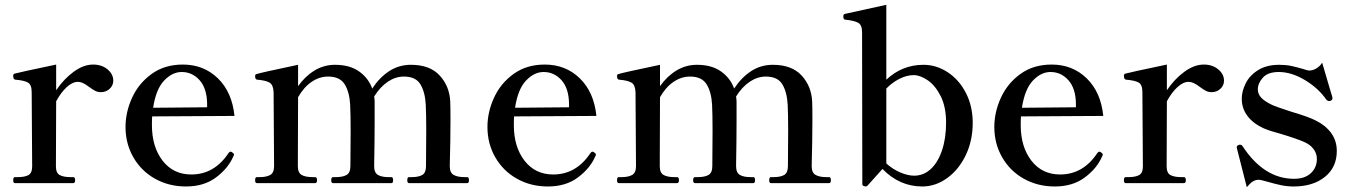

<svg xmlns="http://www.w3.org/2000/svg" viewBox="-20 -763 5630 800"><path d="M452 -427Q452 -407 437 -393Q422 -379 400 -379Q387 -379 376.5 -384.5Q366 -390 351 -401Q324 -422 305 -422Q282 -422 258 -400Q234 -378 214 -341L213 -70Q213 -42 229 -33.5Q245 -25 274 -25H285Q293 -25 293 -12Q293 0 285 0H42Q35 0 35 -12Q35 -25 42 -25H54Q83 -25 98.5 -33.5Q114 -42 114 -70L112 -379Q112 -410 96.5 -419Q81 -428 44 -431Q35 -432 35 -447Q35 -454 40 -456Q52 -460 214 -494V-387Q246 -434 287 -464Q328 -494 368 -494Q404 -494 428 -474Q452 -454 452 -427Z M955 -119Q955 -116 952 -111Q931 -62 880.5 -24Q830 14 755 14Q684 14 626.5 -18Q569 -50 536 -107Q503 -164 503 -234Q503 -296 530.5 -356Q558 -416 612 -455Q666 -494 742 -494Q829 -494 888 -436.5Q947 -379 957 -280L614 -278Q613 -267 613 -242Q613 -151 657.5 -93.5Q702 -36 777 -36Q873 -36 932 -125Q936 -131 941 -131Q945 -131 949 -127Q955 -123 955 -119ZM618 -314 843 -316V-331Q842 -395 811.5 -429Q781 -463 737 -463Q698 -463 664 -427.5Q630 -392 618 -314Z M1927 -25Q1934 -25 1934 -12Q1934 0 1927 0H1684Q1677 0 1677 -12Q1677 -25 1684 -25H1695Q1724 -25 1739.5 -34Q1755 -43 1755 -71L1756 -221Q1756 -285 1754 -327Q1751 -380 1731.5 -412Q1712 -444 1663 -444Q1628 -444 1596 -422.5Q1564 -401 1539 -361Q1541 -347 1541 -340V-261Q1541 -181 1539 -71Q1539 -43 1555 -34Q1571 -25 1599 -25H1611Q1618 -25 1618 -12Q1618 0 1611 0H1368Q1360 0 1360 -12Q1360 -25 1368 -25H1380Q1408 -25 1424 -34Q1440 -43 1440 -71L1441 -218Q1441 -285 1439 -327Q1436 -380 1416 -412Q1396 -444 1347 -444Q1311 -444 1278.5 -422Q1246 -400 1222 -358L1221 -71Q1221 -43 1237 -34Q1253 -25 1282 -25H1293Q1301 -25 1301 -12Q1301 0 1293 0H1050Q1043 0 1043 -12Q1043 -25 1050 -25H1062Q1090 -25 1106 -34Q1122 -43 1122 -71L1120 -378Q1119 -409 1103.5 -418.5Q1088 -428 1052 -431Q1043 -431 1043 -446Q1043 -453 1048 -454Q1060 -459 1222 -493V-404Q1252 -446 1291 -469.5Q1330 -493 1376 -493Q1437 -493 1476 -465.5Q1515 -438 1531 -394Q1561 -440 1601.5 -466.5Q1642 -493 1692 -493Q1771 -493 1812 -448.5Q1853 -404 1856 -340Q1857 -321 1857 -261Q1857 -181 1854 -71Q1854 -43 1870.5 -34Q1887 -25 1915 -25Z M2463 -119Q2463 -116 2460 -111Q2439 -62 2388.5 -24Q2338 14 2263 14Q2192 14 2134.5 -18Q2077 -50 2044 -107Q2011 -164 2011 -234Q2011 -296 2038.5 -356Q2066 -416 2120 -455Q2174 -494 2250 -494Q2337 -494 2396 -436.5Q2455 -379 2465 -280L2122 -278Q2121 -267 2121 -242Q2121 -151 2165.5 -93.5Q2210 -36 2285 -36Q2381 -36 2440 -125Q2444 -131 2449 -131Q2453 -131 2457 -127Q2463 -123 2463 -119ZM2126 -314 2351 -316V-331Q2350 -395 2319.5 -429Q2289 -463 2245 -463Q2206 -463 2172 -427.5Q2138 -392 2126 -314Z M3435 -25Q3442 -25 3442 -12Q3442 0 3435 0H3192Q3185 0 3185 -12Q3185 -25 3192 -25H3203Q3232 -25 3247.5 -34Q3263 -43 3263 -71L3264 -221Q3264 -285 3262 -327Q3259 -380 3239.5 -412Q3220 -444 3171 -444Q3136 -444 3104 -422.5Q3072 -401 3047 -361Q3049 -347 3049 -340V-261Q3049 -181 3047 -71Q3047 -43 3063 -34Q3079 -25 3107 -25H3119Q3126 -25 3126 -12Q3126 0 3119 0H2876Q2868 0 2868 -12Q2868 -25 2876 -25H2888Q2916 -25 2932 -34Q2948 -43 2948 -71L2949 -218Q2949 -285 2947 -327Q2944 -380 2924 -412Q2904 -444 2855 -444Q2819 -444 2786.5 -422Q2754 -400 2730 -358L2729 -71Q2729 -43 2745 -34Q2761 -25 2790 -25H2801Q2809 -25 2809 -12Q2809 0 2801 0H2558Q2551 0 2551 -12Q2551 -25 2558 -25H2570Q2598 -25 2614 -34Q2630 -43 2630 -71L2628 -378Q2627 -409 2611.5 -418.5Q2596 -428 2560 -431Q2551 -431 2551 -446Q2551 -453 2556 -454Q2568 -459 2730 -493V-404Q2760 -446 2799 -469.5Q2838 -493 2884 -493Q2945 -493 2984 -465.5Q3023 -438 3039 -394Q3069 -440 3109.5 -466.5Q3150 -493 3200 -493Q3279 -493 3320 -448.5Q3361 -404 3364 -340Q3365 -321 3365 -261Q3365 -181 3362 -71Q3362 -43 3378.5 -34Q3395 -25 3423 -25Z M4033 -251Q4033 -177 4004 -116.5Q3975 -56 3926.5 -21Q3878 14 3823 14Q3728 14 3657 -59L3595 10Q3591 14 3588 14L3582 13Q3578 12 3575.5 10Q3573 8 3573 4L3572 -628Q3572 -659 3556 -668Q3540 -677 3503 -681Q3498 -681 3496.5 -683.5Q3495 -686 3494 -691V-696Q3494 -703 3500 -705L3673 -743V-431Q3739 -493 3828 -493Q3882 -493 3929.5 -461.5Q3977 -430 4005 -375Q4033 -320 4033 -251ZM3922 -252Q3922 -318 3899.5 -362.5Q3877 -407 3845.5 -428.5Q3814 -450 3787 -450Q3758 -450 3727.5 -434.5Q3697 -419 3673 -394V-82Q3698 -59 3730 -45Q3762 -31 3789 -31Q3828 -31 3858 -58.5Q3888 -86 3905 -136.5Q3922 -187 3922 -252Z M4575 -119Q4575 -116 4572 -111Q4551 -62 4500.5 -24Q4450 14 4375 14Q4304 14 4246.5 -18Q4189 -50 4156 -107Q4123 -164 4123 -234Q4123 -296 4150.5 -356Q4178 -416 4232 -455Q4286 -494 4362 -494Q4449 -494 4508 -436.5Q4567 -379 4577 -280L4234 -278Q4233 -267 4233 -242Q4233 -151 4277.5 -93.5Q4322 -36 4397 -36Q4493 -36 4552 -125Q4556 -131 4561 -131Q4565 -131 4569 -127Q4575 -123 4575 -119ZM4238 -314 4463 -316V-331Q4462 -395 4431.5 -429Q4401 -463 4357 -463Q4318 -463 4284 -427.5Q4250 -392 4238 -314Z M5080 -427Q5080 -407 5065 -393Q5050 -379 5028 -379Q5015 -379 5004.5 -384.5Q4994 -390 4979 -401Q4952 -422 4933 -422Q4910 -422 4886 -400Q4862 -378 4842 -341L4841 -70Q4841 -42 4857 -33.5Q4873 -25 4902 -25H4913Q4921 -25 4921 -12Q4921 0 4913 0H4670Q4663 0 4663 -12Q4663 -25 4670 -25H4682Q4711 -25 4726.5 -33.5Q4742 -42 4742 -70L4740 -379Q4740 -410 4724.5 -419Q4709 -428 4672 -431Q4663 -432 4663 -447Q4663 -454 4668 -456Q4680 -460 4842 -494V-387Q4874 -434 4915 -464Q4956 -494 4996 -494Q5032 -494 5056 -474Q5080 -454 5080 -427Z M5134 -144 5133 -149Q5133 -156 5141 -159Q5143 -160 5147 -160Q5154 -160 5158 -153Q5247 -18 5372 -18Q5417 -18 5442 -41.5Q5467 -65 5467 -101Q5467 -123 5453.5 -141.5Q5440 -160 5415 -171Q5384 -185 5314 -206Q5275 -216 5246 -228Q5202 -248 5178 -279.5Q5154 -311 5154 -352Q5154 -382 5170 -415Q5186 -448 5221.5 -470.5Q5257 -493 5310 -493Q5337 -493 5359 -488.5Q5381 -484 5408 -476Q5429 -469 5435 -469Q5450 -469 5465 -478Q5480 -487 5489 -502L5521 -393L5531 -360Q5532 -357 5532 -353Q5532 -347 5524 -343Q5522 -342 5518 -342Q5512 -342 5507 -347Q5473 -396 5417 -429.5Q5361 -463 5308 -463Q5263 -463 5242 -439.5Q5221 -416 5221 -391Q5221 -371 5235 -356Q5249 -341 5280 -326Q5297 -318 5359 -298Q5427 -278 5458 -263Q5502 -242 5526 -209.5Q5550 -177 5550 -134Q5550 -66 5500.5 -26Q5451 14 5370 14Q5344 14 5319.5 9Q5295 4 5260 -6Q5253 -8 5241.5 -11Q5230 -14 5225 -14Q5211 -14 5199.5 -6.5Q5188 1 5175 17Z"/></svg>

Font: Shippori Mincho SemiBold
Style: Regular
Weight: 600
Designer: FONTDASU
Foundry: FONTDASU / Google Inc. / but / Adobe
Version: Version 3.110; ttfautohint (v1.8.3)